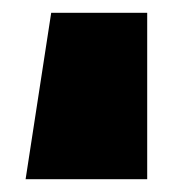

<svg xmlns="http://www.w3.org/2000/svg" viewBox="-20 -120 280 300"><path d="M210 -100V160H20L60 -100Z"/></svg>

Font: Tektur Black
Style: Regular
Weight: 900
Designer: Adam Jagosz
Foundry: Adam Jagosz
Version: Version 1.005;gftools[0.9.30]